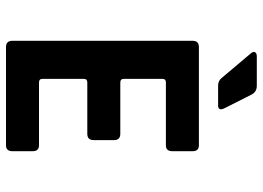

<svg xmlns="http://www.w3.org/2000/svg" viewBox="-138 -738 876 640"><g transform="rotate(90 300.0 -418.0)"><path d="M331 -707H265Q249 -707 239 -720L158 -816Q151 -824 154 -830Q157 -836 168 -836H266Q287 -836 296 -817L341 -728Q351 -707 331 -707ZM464 0H137Q116 0 116 -21V-622Q116 -643 137 -643H464Q484 -643 484 -622V-554Q484 -533 464 -533H255Q243 -533 243 -522V-392Q243 -381 255 -381H426Q447 -381 447 -360V-292Q447 -271 426 -271H255Q243 -271 243 -260V-121Q243 -110 255 -110H464Q484 -110 484 -89V-21Q484 0 464 0Z"/></g></svg>

Font: RajdhaniMono
Style: Bold
Weight: 700
Monospace: yes
Designer: Satya Rajpurohit, Jyotish Sonowal
Foundry: Indian Type Foundry
Version: Version 1.201;PS 1.0;hotconv 1.0.78;makeotf.lib2.5.61930; tt